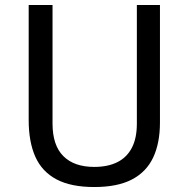

<svg xmlns="http://www.w3.org/2000/svg" viewBox="-20 -743 740 773"><path d="M359.5 10Q265.5 10 207.2 -21Q149 -52 122.2 -112Q95.5 -172 95.5 -259.5V-723H191.5V-245.5Q191.5 -158 235 -114.5Q278.5 -71 359.5 -71Q414 -71 452.2 -90Q490.5 -109 510.8 -147.8Q531 -186.5 531 -245.5V-723H624V-250Q624 -166.5 596.5 -108.5Q569 -50.5 510.8 -20.2Q452.5 10 359.5 10Z"/></svg>

Font: Public Sans Thin
Style: Regular
Weight: 400
Version: Version 2.001